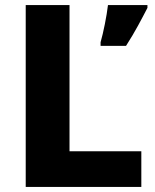

<svg xmlns="http://www.w3.org/2000/svg" viewBox="-20 -734 610 754"><path d="M81 0H535V-140H253V-714H81ZM559 -703V-714H404C399 -671 386 -606 375 -568V-554H475C511 -610 535 -657 559 -703Z"/></svg>

Font: Noto Sans Lao ExtraBold
Style: Regular
Weight: 800
Designer: Monotype Design Team
Foundry: Monotype Imaging Inc.
Version: Version 2.003